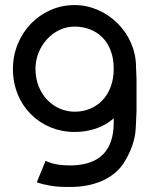

<svg xmlns="http://www.w3.org/2000/svg" viewBox="-20 -513 603 758"><path d="M516 -10C517 -33 519 -74 519 -74V-200C519 -217 517 -234 517 -249C517 -382 404 -493 274 -493C139 -493 31 -380 31 -241C31 -96 139 8 274 8C334 8 389 -10 429 -46V-30C429 84 371 136 267 140H254C216 140 184 134 160 122L125 207C159 218 197 225 239 225H260C346 225 427 195 469 130C511 63 515 13 516 -10ZM429 -241V-239C428 -136 362 -72 275 -72C191 -72 120 -142 120 -241C120 -329 189 -408 274 -408C359 -408 429 -352 429 -241Z"/></svg>

Font: Radis Sans
Style: Regular
Weight: 400
Designer: Gaël Goy
Foundry: Gaël Goy
Version: 1.0